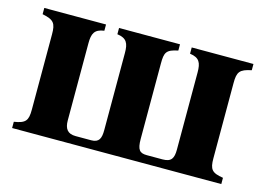

<svg xmlns="http://www.w3.org/2000/svg" viewBox="-70 -586 981 712"><g transform="rotate(15 420.5 -230.5)"><path d="M530 -32C502 -32 492 -42 492 -85V-374C492 -416 497 -428 542 -437V-461H308V-437C345 -432 353 -414 353 -377V-81C353 -49 346 -32 316 -32H256C225 -32 213 -49 213 -81V-377C213 -414 221 -432 258 -437V-461H21V-437C66 -428 74 -416 74 -374V-85C74 -42 65 -31 21 -24V0H824V-24C780 -31 771 -42 771 -85V-374C771 -416 779 -428 824 -437V-461H587V-437C624 -432 632 -414 632 -377V-81C632 -48 624 -32 590 -32Z"/></g></svg>

Font: STIXGeneral
Style: Bold
Weight: 700
Designer: MicroPress Inc., with final additions and corrections provided by Coen Hoffman, Elsevier (retired)
Version: Version 1.1.0